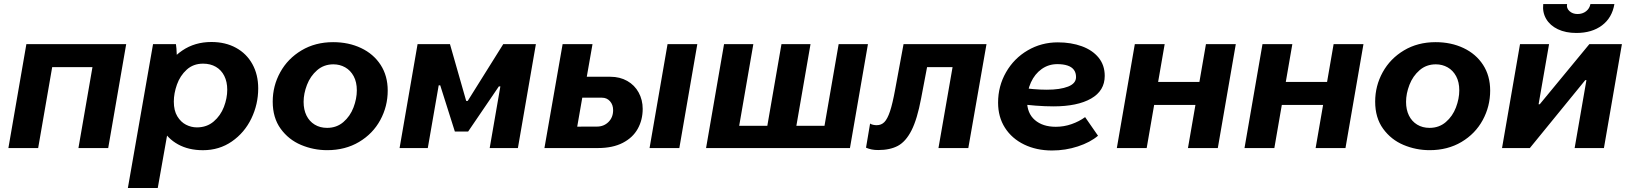

<svg xmlns="http://www.w3.org/2000/svg" viewBox="-20 -741 8160 961"><path d="M112 -520H611.6L521.6 0H372.6L442.8 -405H241.2L171 0H22Z M746 -520H860.6Q863.6 -502.2 864.7 -468.4Q865.8 -434.6 862.8 -416L804.6 -102H823.2L769.6 200H620ZM761.8 -218.6Q761.8 -302.4 795.6 -373.8Q829.4 -445.2 892.2 -488Q955 -530.8 1038.2 -530.8Q1108 -530.8 1161.1 -501.8Q1214.2 -472.8 1243.3 -420Q1272.4 -367.2 1272.4 -298.6Q1272.4 -219 1238.1 -147.9Q1203.8 -76.8 1140.6 -33Q1077.4 10.8 995.8 10.8Q924 10.8 871 -18.5Q818 -47.8 789.9 -100.1Q761.8 -152.4 761.8 -218.6ZM1117.4 -292Q1117.4 -331.6 1102.6 -361.1Q1087.8 -390.6 1060.5 -406.5Q1033.2 -422.4 996.2 -422.4Q947.6 -422.4 914.5 -392.3Q881.4 -362.2 865.7 -317.9Q850 -273.6 850 -232.4Q850 -187.6 867.5 -158.8Q885 -130 911.1 -116.7Q937.2 -103.4 965.4 -103.4Q1015 -103.4 1049.5 -132.8Q1084 -162.2 1100.7 -205.8Q1117.4 -249.4 1117.4 -292Z M1345 -232.4Q1345 -311.2 1382.7 -379.5Q1420.4 -447.8 1489.3 -488.9Q1558.2 -530 1647.4 -530Q1725 -530 1787.3 -500.5Q1849.6 -471 1885.1 -416.3Q1920.6 -361.6 1920.6 -287.6Q1920.6 -208.6 1883.4 -140.1Q1846.2 -71.6 1777.1 -30.5Q1708 10.6 1617.6 10.6Q1549.2 10.6 1486.9 -15.6Q1424.6 -41.8 1384.8 -96.6Q1345 -151.4 1345 -232.4ZM1766 -288.8Q1766 -330.4 1750.2 -359.6Q1734.4 -388.8 1707.7 -403.9Q1681 -419 1648.8 -419Q1601.2 -419 1567.3 -389.6Q1533.4 -360.2 1516.5 -316.3Q1499.6 -272.4 1499.6 -231.2Q1499.6 -192 1514 -162.8Q1528.4 -133.6 1555.1 -117.3Q1581.8 -101 1617.2 -101Q1664.8 -101 1698.7 -130.1Q1732.6 -159.2 1749.3 -203.1Q1766 -247 1766 -288.8Z M2070 -520H2232.2L2313.4 -235.8H2321L2498.8 -520H2662.2L2572.2 0H2431L2484.4 -308.4H2476.8L2323.2 -82.8H2256.6L2183.4 -314H2175.8L2121.2 0H1980Z M2826.2 -107 2967.8 -107.4Q3002.4 -107.4 3025.6 -130.5Q3048.8 -153.6 3048.8 -189.6Q3048.8 -216.8 3033.1 -234.4Q3017.4 -252 2993.2 -252L2834.4 -252L2853.4 -356.8H3035.2Q3082.6 -356.8 3119.5 -335.9Q3156.4 -315 3176.6 -278Q3196.8 -241 3196.8 -196.2Q3196.8 -140.8 3172 -96.3Q3147.2 -51.8 3096.9 -25.9Q3046.6 0 2973 0H2804ZM2796 -520H2945.6L2909.2 -312.6L2904.2 -308.2L2850.4 0H2705ZM3321.2 -520H3470.2L3380.2 0H3231.2Z M3891.4 -520H4036.8L3957 -59.4H3811.6ZM4177.6 -520H4324.2L4234.2 0H3514L3604 -520H3750.6L3679.8 -111.4H4106.8Z M4314.6 -1.8 4335 -122.6Q4340.4 -118.6 4349.6 -116.5Q4358.8 -114.4 4368 -114.4Q4391.2 -114.4 4406.5 -130Q4421.8 -145.6 4434.6 -183.6Q4447.4 -221.6 4460.6 -294L4502.4 -520H4917.6L4826.6 0H4677.2L4747.8 -405H4620.2L4590.4 -248.6Q4570.8 -144.2 4542.2 -88.2Q4513.6 -32.2 4474.2 -11.1Q4434.8 10 4375.6 10Q4357.4 10 4342.9 7.1Q4328.4 4.2 4314.6 -1.8Z M4975.6 -227.2Q4975.6 -309.8 5015.4 -379.3Q5055.2 -448.8 5123.8 -488.9Q5192.4 -529 5274.6 -529Q5341.4 -529 5394.8 -509.5Q5448.2 -490 5478.8 -452.4Q5509.4 -414.8 5509.4 -361.2Q5509.4 -286.6 5441 -247.6Q5372.6 -208.6 5252.8 -208.6Q5170.4 -208.6 5063.2 -223L5075.4 -304.2Q5156 -292 5219.6 -292Q5286 -292 5325.9 -307.6Q5365.8 -323.2 5365.8 -355.2Q5365.8 -377 5355 -391.5Q5344.2 -406 5323 -413Q5301.8 -420 5272.2 -420Q5228.2 -420 5193.7 -395.4Q5159.2 -370.8 5139.9 -328.4Q5120.6 -286 5120.6 -235.8Q5120.6 -174 5159.8 -140.2Q5199 -106.4 5264.6 -106.4Q5305.2 -106.4 5343.3 -119.7Q5381.4 -133 5411.2 -154.8L5475.8 -61.6Q5437.2 -28.6 5375.1 -8.2Q5313 12.2 5245.8 12.2Q5167.8 12.2 5106.2 -17.6Q5044.6 -47.4 5010.1 -101.4Q4975.6 -155.4 4975.6 -227.2Z M6165.4 -520 6075.4 0H5926L6016 -520ZM5570 0 5660 -520H5809.4L5719.4 0ZM5693.2 -215.8 5713 -330.8H6045.4L6025 -215.8Z M6804.4 -520 6714.4 0H6565L6655 -520ZM6209 0 6299 -520H6448.4L6358.4 0ZM6332.2 -215.8 6352 -330.8H6684.4L6664 -215.8Z M6863 -232.4Q6863 -311.2 6900.7 -379.5Q6938.4 -447.8 7007.3 -488.9Q7076.2 -530 7165.4 -530Q7243 -530 7305.3 -500.5Q7367.6 -471 7403.1 -416.3Q7438.6 -361.6 7438.6 -287.6Q7438.6 -208.6 7401.4 -140.1Q7364.2 -71.6 7295.1 -30.5Q7226 10.6 7135.6 10.6Q7067.2 10.6 7004.9 -15.6Q6942.6 -41.8 6902.8 -96.6Q6863 -151.4 6863 -232.4ZM7284 -288.8Q7284 -330.4 7268.2 -359.6Q7252.4 -388.8 7225.7 -403.9Q7199 -419 7166.8 -419Q7119.2 -419 7085.3 -389.6Q7051.4 -360.2 7034.5 -316.3Q7017.6 -272.4 7017.6 -231.2Q7017.6 -192 7032 -162.8Q7046.4 -133.6 7073.1 -117.3Q7099.8 -101 7135.2 -101Q7182.8 -101 7216.7 -130.1Q7250.6 -159.2 7267.3 -203.1Q7284 -247 7284 -288.8Z M7588 -520H7733.4L7681 -219.2H7686.8L7935 -520H8098L8008 0H7861.4L7920.4 -340H7914.6L7637.2 0H7498ZM7704.2 -720.6H7823.6Q7819.4 -700.4 7835.3 -685.6Q7851.2 -670.8 7876 -670.8Q7900.8 -670.8 7918.5 -684.5Q7936.2 -698.2 7940.4 -720.6H8060.4Q8048.8 -651.8 7998.3 -613.9Q7947.8 -576 7870.2 -576Q7816.4 -576 7777.3 -594.7Q7738.2 -613.4 7718.9 -646.4Q7699.6 -679.4 7704.2 -720.6Z"/></svg>

Font: Fixel Italic Variable 20240409 Display Thin
Style: Italic
Weight: 100
Italic angle: -10°
Designer: AlfaBravo + MacPaw
Foundry: Kyrylo Tkachov, Marchela Mozhyna, Serhii Makarenko, Maria Weinstein, Zakhar Kryvoshyya
Version: Version 1.211;Glyphs 3.2 (3225)